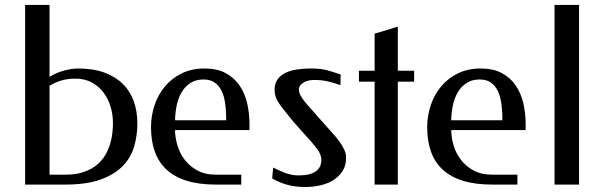

<svg xmlns="http://www.w3.org/2000/svg" viewBox="-20 -746 2446 776"><path d="M180.2 -435.5Q208 -452.6 239.3 -460.9Q270.5 -469.2 295.4 -469.2Q357.4 -469.2 402.6 -452.4Q447.8 -435.5 477.3 -406Q506.8 -376.5 521 -335.7Q535.2 -294.9 535.2 -247.1Q535.2 -198.7 522.2 -154.1Q509.3 -109.4 476.3 -75.2Q443.4 -41 386.7 -20.5Q330.1 0 243.2 0H81.5V-726.1H180.2ZM285.2 -428.2Q253.9 -428.2 228.8 -420.9Q203.6 -413.6 180.2 -399.4V-40H243.2Q287.1 -40 318.4 -50.8Q349.6 -61.5 371.1 -79.3Q392.6 -97.2 405.5 -119.4Q418.5 -141.6 425.3 -164.8Q432.1 -188 434.3 -209.7Q436.5 -231.4 436.5 -248Q436.5 -283.7 426.5 -316.2Q416.5 -348.6 397.2 -373.5Q377.9 -398.4 349.9 -413.3Q321.8 -428.2 285.2 -428.2Z M807.1 -469.2Q856.9 -469.2 891.4 -450.9Q925.8 -432.6 947.5 -401.4Q969.2 -370.1 978.8 -329.3Q988.3 -288.6 988.3 -243.2V-220.2H687.5Q687.5 -192.9 696.3 -161.1Q705.1 -129.4 724.9 -102.5Q744.6 -75.7 776.1 -57.9Q807.6 -40 853.5 -40H955.1V0H852.1Q783.7 0 734.1 -15.6Q684.6 -31.2 652.6 -61Q620.6 -90.8 605.5 -133.8Q590.3 -176.8 590.3 -231.9Q590.3 -277.8 604.7 -320.8Q619.1 -363.8 646.7 -396.7Q674.3 -429.7 714.6 -449.5Q754.9 -469.2 807.1 -469.2ZM802.2 -424.8Q772 -424.8 750.5 -411.1Q729 -397.5 715.1 -374.8Q701.2 -352.1 694.6 -322Q688 -292 687.5 -259.8H894V-280.8Q893.1 -309.1 888.9 -335Q884.8 -360.8 874.5 -380.9Q864.3 -400.9 846.9 -412.8Q829.6 -424.8 802.2 -424.8Z M1236.8 -469.2Q1257.3 -469.2 1272.5 -467.5Q1287.6 -465.8 1301 -462.4Q1314.5 -459 1327.6 -454.6Q1340.8 -450.2 1356.9 -444.8L1356 -401.9Q1333 -410.2 1307.4 -416.5Q1281.7 -422.9 1247.1 -422.9Q1239.7 -422.9 1229.5 -420.9Q1219.2 -418.9 1210 -414.3Q1200.7 -409.7 1194.3 -401.9Q1188 -394 1188 -382.8Q1188 -370.1 1199.5 -352.1Q1210.9 -334 1235.8 -307.1L1288.1 -248Q1304.7 -229 1321 -211.2Q1337.4 -193.4 1350.1 -176.3Q1362.8 -159.2 1370.8 -142.3Q1378.9 -125.5 1378.9 -108.9Q1378.9 -76.7 1364.3 -54.2Q1349.6 -31.7 1326.2 -17.3Q1302.7 -2.9 1273.2 3.4Q1243.7 9.8 1213.9 9.8Q1172.4 9.8 1140.4 0.7Q1108.4 -8.3 1080.1 -24.9L1084 -68.8Q1106.4 -57.1 1132.8 -47.1Q1159.2 -37.1 1187 -37.1Q1232.9 -37.1 1255.9 -53.2Q1278.8 -69.3 1278.8 -100.1Q1278.8 -121.6 1261 -145Q1243.2 -168.5 1216.8 -196.8L1165 -254.9Q1144.5 -280.8 1130.1 -298.3Q1115.7 -315.9 1106.9 -329.6Q1098.1 -343.3 1094 -355.5Q1089.8 -367.7 1089.8 -382.8Q1089.8 -407.7 1101.3 -424.3Q1112.8 -440.9 1132.6 -450.9Q1152.3 -460.9 1179.2 -465.1Q1206.1 -469.2 1236.8 -469.2Z M1653.8 -416H1587.9V0H1494.1V-416H1430.7V-460H1494.1V-609.9L1587.9 -638.2V-460H1653.8Z M1923.3 -469.2Q1973.1 -469.2 2007.6 -450.9Q2042 -432.6 2063.7 -401.4Q2085.4 -370.1 2095 -329.3Q2104.5 -288.6 2104.5 -243.2V-220.2H1803.7Q1803.7 -192.9 1812.5 -161.1Q1821.3 -129.4 1841.1 -102.5Q1860.8 -75.7 1892.3 -57.9Q1923.8 -40 1969.7 -40H2071.3V0H1968.3Q1899.9 0 1850.3 -15.6Q1800.8 -31.2 1768.8 -61Q1736.8 -90.8 1721.7 -133.8Q1706.5 -176.8 1706.5 -231.9Q1706.5 -277.8 1720.9 -320.8Q1735.4 -363.8 1762.9 -396.7Q1790.5 -429.7 1830.8 -449.5Q1871.1 -469.2 1923.3 -469.2ZM1918.5 -424.8Q1888.2 -424.8 1866.7 -411.1Q1845.2 -397.5 1831.3 -374.8Q1817.4 -352.1 1810.8 -322Q1804.2 -292 1803.7 -259.8H2010.3V-280.8Q2009.3 -309.1 2005.1 -335Q2001 -360.8 1990.7 -380.9Q1980.5 -400.9 1963.1 -412.8Q1945.8 -424.8 1918.5 -424.8Z M2221.2 -726.1H2320.3V0H2221.2Z"/></svg>

Font: Federov2
Style: Regular
Weight: 400
Designer: Olexa M. Volochay | Cyreal.org
Foundry: Olexa M. Volochay | Cyreal.org
Version: Version 1.000